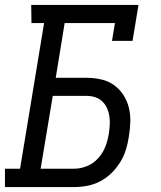

<svg xmlns="http://www.w3.org/2000/svg" viewBox="-30 -755 650 775"><path d="M-10 0V-74H51L148 -662H97L96 -735H529L505 -590H422L434 -662H231L195 -441H319Q349 -441 378 -434.5Q407 -428 429.5 -412Q452 -396 467.5 -372.5Q483 -349 490 -321Q497 -293 496 -263Q495 -233 490 -203Q486 -176 478 -150Q470 -124 455 -100Q440 -76 419.5 -56Q399 -36 374 -23Q349 -10 322.5 -5Q296 0 269 0ZM134 -74H269Q295 -74 321 -84.5Q347 -95 366 -116Q385 -137 395 -162.5Q405 -188 409 -214Q412 -232 413 -250.5Q414 -269 411.5 -286Q409 -303 402 -318.5Q395 -334 383 -345.5Q371 -357 354.5 -362.5Q338 -368 319 -368H183Z"/></svg>

Font: Iosevka Etoile
Style: Italic
Weight: 400
Italic angle: -9°
Designer: Belleve Invis
Foundry: Belleve Invis
Version: Version 22.1.2; ttfautohint (v1.8.4)